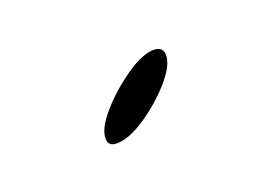

<svg xmlns="http://www.w3.org/2000/svg" viewBox="-33 -236 300 209"><g transform="rotate(-20 117.5 -132.0)"><path d="M78 -91Q68 -91 68 -100Q68 -112 83 -129Q98 -146 117.5 -159.5Q137 -173 150 -173Q161 -173 161 -163Q161 -151 146 -134Q131 -117 111.5 -104Q92 -91 78 -91Z"/></g></svg>

Font: Ballet 72pt
Style: Regular
Weight: 400
Designer: Maximiliano R. Sproviero
Foundry: Omnibus-Type
Version: Version 1.100; ttfautohint (v1.8.3)